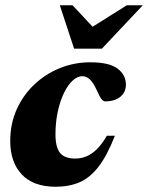

<svg xmlns="http://www.w3.org/2000/svg" viewBox="-20 -697 564 732"><path d="M293.5 -406.5Q275.5 -406.5 257.2 -390Q239 -373.5 224.2 -343.2Q209.5 -313 200.5 -272.5Q191.5 -232 191.5 -184.5Q191.5 -135.5 209 -114Q226.5 -92.5 266.5 -92.5Q289.5 -92.5 309.5 -100.8Q329.5 -109 348.8 -127.8Q368 -146.5 387.5 -179.5H418Q388.5 -104 356 -61.8Q323.5 -19.5 283.5 -2.2Q243.5 15 193 15Q107 15 63 -32Q19 -79 19 -159Q19 -225.5 43.8 -280.2Q68.5 -335 111.2 -375.2Q154 -415.5 208.8 -437.5Q263.5 -459.5 324 -459.5Q397 -459.5 428.5 -435.2Q460 -411 460 -375Q460 -345 438.5 -327.8Q417 -310.5 381.5 -310.5Q373.5 -310.5 366.5 -319.8Q359.5 -329 347.5 -356Q335 -383 322 -394.8Q309 -406.5 293.5 -406.5ZM524.5 -677 368.5 -511.5H262.5L208 -677H256.5L355.5 -571H295L463.5 -677Z"/></svg>

Font: Newsreader 24pt ExtraBold
Style: Italic
Weight: 800
Italic angle: -17°
Designer: Hugues Gentile
Foundry: Production Type
Version: Version 1.003